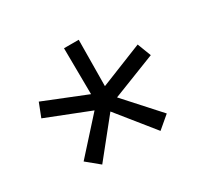

<svg xmlns="http://www.w3.org/2000/svg" viewBox="-109 -918 835 790"><g transform="rotate(-30 308.0 -523.5)"><path d="M47.9 -566.9 73.2 -631.8 274.9 -550.8 272.9 -770H342.8L340.8 -550.8L543 -631.8L567.9 -566.9L360.8 -485.8L504.9 -326.2L446.8 -276.9L308.1 -449.2L169.9 -276.9L109.9 -326.2L253.9 -485.8Z"/></g></svg>

Font: Junction Regular
Style: Regular
Weight: 500
Designer: Caroline Hadilaksono
Foundry: Caroline Hadilaksono
Version: Version 1.056